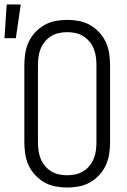

<svg xmlns="http://www.w3.org/2000/svg" viewBox="-51 -832 571 860"><path d="M250 8Q224 8 197.5 3Q171 -2 148 -15Q125 -28 106.5 -48Q88 -68 77 -92Q66 -116 62 -142.5Q58 -169 58 -195V-540Q58 -566 62 -592.5Q66 -619 77 -643Q88 -667 106.5 -687Q125 -707 148 -720Q171 -733 197.5 -738Q224 -743 250 -743Q276 -743 302.5 -738Q329 -733 352 -720Q375 -707 393.5 -687Q412 -667 423 -643Q434 -619 438 -592.5Q442 -566 442 -540V-195Q442 -169 438 -142.5Q434 -116 423 -92Q412 -68 393.5 -48Q375 -28 352 -15Q329 -2 302.5 3Q276 8 250 8ZM250 -47Q269 -47 287.5 -51Q306 -55 322 -65Q338 -75 350 -89.5Q362 -104 369 -121.5Q376 -139 378.5 -157.5Q381 -176 381 -195V-540Q381 -559 378.5 -577.5Q376 -596 369 -613.5Q362 -631 350 -645.5Q338 -660 322 -670Q306 -680 287.5 -684Q269 -688 250 -688Q231 -688 212.5 -684Q194 -680 178 -670Q162 -660 150 -645.5Q138 -631 131 -613.5Q124 -596 121.5 -577.5Q119 -559 119 -540V-195Q119 -176 121.5 -157.5Q124 -139 131 -121.5Q138 -104 150 -89.5Q162 -75 178 -65Q194 -55 212.5 -51Q231 -47 250 -47ZM-31 -661 -21 -812H42L20 -661Z"/></svg>

Font: Iosevka Light
Style: Regular
Weight: 300
Monospace: yes
Designer: Belleve Invis
Foundry: Belleve Invis
Version: Version 32.5.0; ttfautohint (v1.8.4)